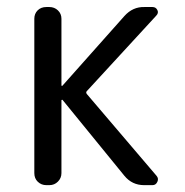

<svg xmlns="http://www.w3.org/2000/svg" viewBox="-20 -540 540 560"><path d="M115.2 0Q100.6 0 90.3 -9.8Q80.1 -19.5 80.1 -35.2V-485.4Q80.1 -500 89.8 -509.8Q99.6 -519.5 115.2 -519.5H124Q138.7 -519.5 148.9 -509.8Q159.2 -500 159.2 -485.4V-291Q159.2 -290 160.2 -289.6Q161.1 -289.1 162.1 -290L342.8 -493.2Q367.2 -520.5 401.4 -519.5H424.8Q434.6 -519.5 439 -510.7Q443.4 -502 435.5 -494.1L233.4 -274.4Q229.5 -270.5 233.4 -265.6L436.5 -27.3Q443.4 -19.5 439 -9.8Q434.6 0 424.8 0H400.4Q365.2 0 342.8 -27.3L162.1 -249Q160.2 -249 159.2 -248V-35.2Q159.2 -20.5 148.9 -10.3Q138.7 0 124 0Z"/></svg>

Font: Rounded-L Mgen+ 2m regular
Style: Regular
Weight: 400
Designer: [Source Han Sans]
Ryoko NISHIZUKA  (kana & ideographs); Paul D. Hunt (Latin, Greek & Cyrillic); Wenlong ZHANG  (bopomofo
Version: Version 1.059.20150602